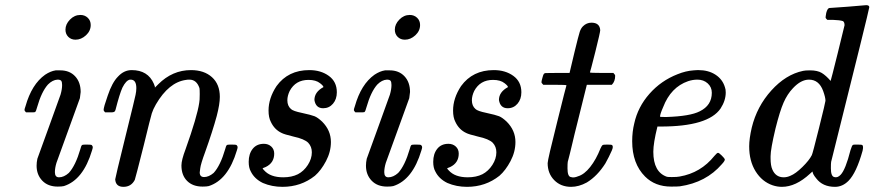

<svg xmlns="http://www.w3.org/2000/svg" viewBox="-20 -714 3393 745"><path d="M234 -599Q234 -620 251.5 -638Q269 -656 292 -656Q309 -656 320.5 -645Q332 -634 332 -617Q332 -594 313.5 -577Q295 -560 273 -560Q256 -560 245 -571Q234 -582 234 -599ZM214 -441Q250 -441 271.5 -418Q293 -395 293 -357Q291 -338 290 -333Q289 -330 244.5 -207.5Q200 -85 199 -82Q193 -62 193 -46Q193 -26 209 -26Q228 -26 247 -43Q273 -71 292 -136Q295 -148 297.5 -150.5Q300 -153 311 -153H317Q334 -153 336 -151Q340 -147 340 -143Q340 -139 337 -130Q303 -16 228 8Q220 10 204 10Q166 10 144 -13Q122 -36 122 -71Q122 -84 125 -98Q126 -101 170.5 -223.5Q215 -346 215 -347Q221 -368 221 -384Q221 -396 217.5 -400.5Q214 -405 203 -405Q184 -404 166 -386Q141 -358 124 -298Q120 -282 116 -279Q115 -278 97 -278H81Q75 -284 75 -287Q75 -291 79 -302Q103 -387 155 -424Q176 -438 196 -441Z M388 -278Q382 -284 382 -287Q382 -298 398 -343Q415 -394 438 -417Q461 -442 491 -442Q554 -442 577 -389Q579 -383 581 -378V-374L594 -387Q649 -442 721 -442Q772 -442 802.5 -414.5Q833 -387 833 -338Q833 -310 821 -264Q805 -205 776 -124Q759 -78 757 -61Q755 -49 755 -45Q755 -27 772 -27Q790 -27 809 -43Q835 -71 854 -136Q857 -148 859.5 -150.5Q862 -153 873 -153H879Q896 -153 898 -151Q902 -147 902 -143Q902 -139 899 -130Q865 -16 790 8Q782 10 766 10Q728 10 706 -12Q684 -34 684 -72Q684 -93 700 -135Q745 -261 753 -315Q755 -324 755 -349Q755 -367 754 -372Q743 -405 715 -405Q707 -405 702 -404Q635 -395 585 -309Q574 -290 569 -274Q564 -258 538 -151Q506 -24 503 -16Q489 11 459 11Q429 11 427 -18Q427 -23 466 -181Q506 -343 506 -346Q509 -360 509 -372Q509 -405 487 -405H484Q469 -402 455 -374Q444 -350 428 -287Q427 -285 426 -283Q424 -278 411 -278Q407 -278 405 -278Z M1200 -326Q1200 -357 1235 -376Q1235 -381 1222 -391Q1206 -404 1177 -404Q1127 -404 1104 -361Q1095 -342 1095 -325Q1095 -303 1109 -291Q1117 -283 1151 -276Q1188 -268 1200.5 -263Q1213 -258 1230 -242Q1264 -208 1264 -163Q1264 -125 1245 -89Q1226 -53 1202 -32Q1148 11 1076 11Q1035 11 1000 -4Q967 -20 953 -49Q945 -63 945 -86Q945 -117 960.5 -136.5Q976 -156 1004 -156Q1021 -156 1032.5 -145.5Q1044 -135 1044 -118Q1044 -82 1011 -66L1001 -62Q996 -62 1005 -53Q1029 -26 1079 -26Q1112 -26 1136 -38Q1159 -50 1174.5 -74Q1190 -98 1190 -123Q1190 -145 1176 -160Q1161 -175 1119 -184Q1082 -193 1073 -198Q1045 -211 1031 -241Q1022 -258 1022 -285Q1022 -333 1053 -380Q1098 -442 1180 -442Q1225 -442 1256 -419.5Q1287 -397 1287 -356Q1287 -329 1272 -311.5Q1257 -294 1234 -294Q1205 -294 1200 -326Z M1512 -599Q1512 -620 1529.5 -638Q1547 -656 1570 -656Q1587 -656 1598.5 -645Q1610 -634 1610 -617Q1610 -594 1591.5 -577Q1573 -560 1551 -560Q1534 -560 1523 -571Q1512 -582 1512 -599ZM1492 -441Q1528 -441 1549.5 -418Q1571 -395 1571 -357Q1569 -338 1568 -333Q1567 -330 1522.5 -207.5Q1478 -85 1477 -82Q1471 -62 1471 -46Q1471 -26 1487 -26Q1506 -26 1525 -43Q1551 -71 1570 -136Q1573 -148 1575.5 -150.5Q1578 -153 1589 -153H1595Q1612 -153 1614 -151Q1618 -147 1618 -143Q1618 -139 1615 -130Q1581 -16 1506 8Q1498 10 1482 10Q1444 10 1422 -13Q1400 -36 1400 -71Q1400 -84 1403 -98Q1404 -101 1448.5 -223.5Q1493 -346 1493 -347Q1499 -368 1499 -384Q1499 -396 1495.5 -400.5Q1492 -405 1481 -405Q1462 -404 1444 -386Q1419 -358 1402 -298Q1398 -282 1394 -279Q1393 -278 1375 -278H1359Q1353 -284 1353 -287Q1353 -291 1357 -302Q1381 -387 1433 -424Q1454 -438 1474 -441Z M1916 -326Q1916 -357 1951 -376Q1951 -381 1938 -391Q1922 -404 1893 -404Q1843 -404 1820 -361Q1811 -342 1811 -325Q1811 -303 1825 -291Q1833 -283 1867 -276Q1904 -268 1916.5 -263Q1929 -258 1946 -242Q1980 -208 1980 -163Q1980 -125 1961 -89Q1942 -53 1918 -32Q1864 11 1792 11Q1751 11 1716 -4Q1683 -20 1669 -49Q1661 -63 1661 -86Q1661 -117 1676.5 -136.5Q1692 -156 1720 -156Q1737 -156 1748.5 -145.5Q1760 -135 1760 -118Q1760 -82 1727 -66L1717 -62Q1712 -62 1721 -53Q1745 -26 1795 -26Q1828 -26 1852 -38Q1875 -50 1890.5 -74Q1906 -98 1906 -123Q1906 -145 1892 -160Q1877 -175 1835 -184Q1798 -193 1789 -198Q1761 -211 1747 -241Q1738 -258 1738 -285Q1738 -333 1769 -380Q1814 -442 1896 -442Q1941 -442 1972 -419.5Q2003 -397 2003 -356Q2003 -329 1988 -311.5Q1973 -294 1950 -294Q1921 -294 1916 -326Z M2088 -385Q2081 -392 2081 -395Q2081 -399 2084.5 -411.5Q2088 -424 2089 -425Q2091 -430 2097.5 -430.5Q2104 -431 2143 -431H2190L2209 -511Q2225 -577 2229.5 -590.5Q2234 -604 2242 -612Q2256 -626 2275 -626Q2307 -626 2309 -597Q2309 -589 2290 -513Q2270 -434 2269 -433Q2269 -431 2314 -431H2360Q2367 -424 2367 -420Q2367 -398 2354 -385H2257L2221 -240Q2215 -218 2209.5 -194Q2204 -170 2199.5 -152Q2195 -134 2191.5 -119Q2188 -104 2185.5 -95.5Q2183 -87 2183 -86Q2182 -80 2182 -61Q2182 -29 2195 -27Q2207 -23 2223 -30Q2247 -37 2270 -66Q2293 -95 2310 -138Q2315 -149 2318 -151Q2321 -153 2336 -153Q2353 -153 2355 -151Q2361 -146 2354 -130Q2343 -105 2329 -80Q2298 -31 2257 -6Q2226 11 2196 11Q2156 11 2130.5 -15Q2105 -41 2105 -81Q2105 -94 2142 -241Q2177 -382 2178 -383Q2178 -385 2133 -385Z M2531 -223Q2515 -159 2515 -125Q2515 -46 2568 -28Q2572 -27 2587 -27Q2608 -27 2617 -29Q2699 -43 2752 -109Q2762 -121 2766 -121Q2770 -121 2780 -111Q2790 -101 2792 -97Q2795 -92 2781 -77Q2720 -6 2618 9Q2609 10 2584 10Q2522 10 2483 -29Q2433 -79 2433 -166Q2433 -203 2441 -235Q2455 -299 2500 -350Q2545 -401 2609 -426Q2641 -439 2671 -441Q2672 -441 2678 -441.5Q2684 -442 2687 -442H2690Q2729 -442 2756.5 -424Q2784 -406 2793 -375Q2796 -368 2796 -355Q2796 -324 2776 -293Q2728 -223 2544 -223ZM2742 -354Q2742 -376 2726 -390.5Q2710 -405 2686 -405Q2668 -405 2650 -399Q2583 -376 2553 -298Q2541 -271 2541 -261Q2541 -260 2566 -260Q2658 -263 2695 -282Q2742 -305 2742 -354Z M3199 -683Q3200 -683 3270 -688L3341 -694Q3353 -694 3353 -686Q3353 -678 3205 -86Q3204 -80 3204 -61Q3204 -30 3217 -27Q3230 -23 3242 -36Q3261 -56 3280 -131Q3286 -151 3290 -152Q3293 -153 3302 -153H3307Q3324 -153 3326 -151Q3331 -147 3327 -129Q3303 -43 3272 -12Q3249 11 3220 11Q3172 11 3147 -22Q3133 -39 3133 -48H3132Q3131 -47 3128 -44.5Q3125 -42 3123 -40Q3068 11 3014 11Q2996 11 2978 5Q2937 -9 2912 -49Q2887 -89 2887 -146Q2887 -176 2897 -219Q2917 -301 2973 -363Q3029 -425 3096 -439Q3104 -441 3123 -441Q3152 -441 3168.5 -431Q3185 -421 3203 -400Q3205 -405 3230.5 -507.5Q3256 -610 3257 -616Q3257 -628 3251 -632Q3240 -636 3211 -637H3190Q3184 -643 3183.5 -645Q3183 -647 3186 -664Q3191 -683 3199 -683ZM3174 -361Q3158 -405 3119 -405Q3088 -405 3057 -372Q3035 -349 3020.5 -316Q3006 -283 2989 -215Q2970 -135 2970 -108V-100Q2970 -71 2977 -56Q2990 -26 3021 -26Q3034 -26 3047 -32Q3067 -40 3093.5 -66Q3120 -92 3130 -112Q3133 -117 3158 -217.5Q3183 -318 3183 -323Q3183 -336 3174 -361Z"/></svg>

Font: KaTeX_Main
Style: Italic
Weight: 400
Version: Version 1.1; ttfautohint (v1.3)